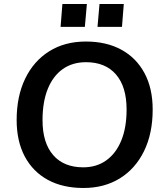

<svg xmlns="http://www.w3.org/2000/svg" viewBox="-20 -928 827 957"><path d="M396 9Q293 9 218.5 -31.5Q144 -72 103.5 -148Q63 -224 63 -330Q63 -448 105.5 -536Q148 -624 225.5 -672.5Q303 -721 408 -721Q510 -721 584.5 -680.5Q659 -640 700 -564Q741 -488 741 -382Q741 -263 698 -175Q655 -87 577.5 -39Q500 9 396 9ZM395 -94Q461 -94 509.5 -128.5Q558 -163 584.5 -227.5Q611 -292 611 -382Q611 -496 558 -557Q505 -618 409 -618Q341 -618 292.5 -583.5Q244 -549 218 -484.5Q192 -420 192 -329Q192 -216 245 -155Q298 -94 395 -94ZM476 -908H597L588 -794H466ZM291 -908H413L403 -794H282Z"/></svg>

Font: Muli
Style: Bold Italic
Weight: 700
Italic angle: -4.541°
Designer: Vernon Adams
Foundry: Vernon Adams
Version: Version 2.100; ttfautohint (v1.8.1.43-b0c9)